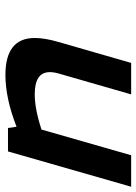

<svg xmlns="http://www.w3.org/2000/svg" viewBox="86 -596 520 733"><g transform="rotate(90 346.5 -230.0)"><path d="M573.2 -470.2H693.4L558.6 0H469.2L464.4 -32.7Q356 9.8 266.6 9.8Q125.5 9.8 125.5 -102.1Q125.5 -140.1 140.6 -192.4L220.7 -470.2H340.8L261.7 -195.3Q255.9 -175.8 255.9 -159.7Q255.9 -102.1 340.3 -102.1Q396.5 -102.1 475.1 -127.9Z"/></g></svg>

Font: Cantarell
Style: Bold Italic
Weight: 700
Italic angle: -16°
Designer: Dave Crossland
Version: Version 1.004